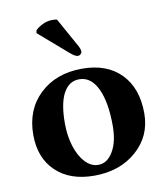

<svg xmlns="http://www.w3.org/2000/svg" viewBox="-78 -734 707 810"><g transform="rotate(-10 275.5 -329.0)"><path d="M268.1 -401.9Q224.6 -401.9 200.7 -358.2Q176.8 -314.5 176.8 -229Q176.8 -175.3 190.9 -130.4Q205.1 -85.4 230.2 -58.8Q255.4 -32.2 286.1 -32.2Q324.2 -32.2 349.1 -74Q374 -115.7 374 -184.1Q374 -285.6 346.4 -343.8Q318.8 -401.9 268.1 -401.9ZM37.1 -204.1Q37.1 -312 106.7 -377.9Q176.3 -443.8 288.1 -443.8Q394 -443.8 454.1 -382.3Q514.2 -320.8 514.2 -212.9Q514.2 -115.7 442.9 -53Q371.6 9.8 261.2 9.8Q157.2 9.8 97.2 -47.9Q37.1 -105.5 37.1 -204.1ZM220.2 -666 289.1 -542Q297.9 -526.4 297.9 -516.1Q297.9 -509.8 292.7 -504.9Q287.6 -500 280.8 -500Q268.6 -500 246.1 -520L125 -625L127 -636.2Q135.7 -646.5 156.2 -657.2Q176.8 -668 200.2 -668Q212.4 -668 220.2 -666Z"/></g></svg>

Font: Common Serif
Style: Bold
Weight: 700
Designer: Philipp H. Poll, Khaled Hosny
Foundry: Stefan Peev, Context Ltd.
Version: Version 1.026